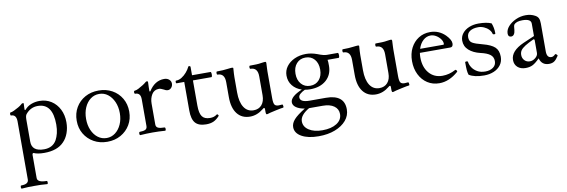

<svg xmlns="http://www.w3.org/2000/svg" viewBox="-55 -915 4751 1609"><g transform="rotate(-10 2321.0 -111.0)"><path d="M27 273Q20 273 20 259.5Q20 246 27 246Q89 246 89 207V-287Q89 -346 45 -346Q38 -346 38 -359Q38 -372 45 -372Q54 -372 74.5 -381.5Q95 -391 114.5 -402.5Q134 -414 141 -421Q150 -431 159 -431Q166 -431 166 -426Q165 -412 164.5 -399Q164 -386 164 -373L171 -371Q194 -399 227.5 -412Q261 -425 298 -425Q355 -425 398.5 -397Q442 -369 466.5 -320.5Q491 -272 491 -210Q491 -161 475.5 -118.5Q460 -76 432 -48Q376 11 264 11Q207 11 175 -4Q164 -4 164 12V207Q164 246 243 246Q249 246 249 259.5Q249 273 243 273Q209 270 188 269.5Q167 269 135 269Q104 269 82 269.5Q60 270 27 273ZM268 -19Q342 -19 375 -77Q388 -101 396 -133Q404 -165 404 -206Q404 -386 277 -386Q216 -386 175 -336Q164 -324 164 -289V-102Q164 -19 268 -19Z M802 11Q737 11 686.5 -17.5Q636 -46 607 -95Q578 -144 578 -207Q578 -270 607 -319.5Q636 -369 686.5 -397Q737 -425 802 -425Q866 -425 916.5 -397Q967 -369 996 -319.5Q1025 -270 1025 -207Q1025 -144 996 -95Q967 -46 916.5 -17.5Q866 11 802 11ZM802 -21Q842 -21 874.5 -45.5Q907 -70 926 -112.5Q945 -155 945 -208Q945 -262 926 -304.5Q907 -347 875 -371.5Q843 -396 802 -396Q760 -396 727.5 -371.5Q695 -347 676.5 -304.5Q658 -262 658 -208Q658 -155 676.5 -112.5Q695 -70 727.5 -45.5Q760 -21 802 -21Z M1082 4Q1078 4 1076.5 -3Q1075 -10 1076.5 -17Q1078 -24 1082 -24Q1114 -24 1130 -32Q1146 -40 1146 -62V-290Q1146 -345 1101 -345Q1093 -345 1093 -358Q1093 -371 1101 -371Q1113 -371 1133.5 -381.5Q1154 -392 1173.5 -404.5Q1193 -417 1200 -424Q1208 -431 1215 -431Q1223 -431 1223 -419Q1222 -400 1221.5 -381.5Q1221 -363 1221 -344L1228 -342Q1279 -425 1360 -425Q1386 -425 1402 -410.5Q1418 -396 1418 -376Q1418 -356 1405.5 -341.5Q1393 -327 1375 -327Q1367 -327 1358.5 -330Q1350 -333 1340 -339Q1317 -351 1303 -351Q1262 -351 1241.5 -317.5Q1221 -284 1221 -240V-62Q1221 -40 1239.5 -32Q1258 -24 1294 -24Q1298 -24 1299.5 -17Q1301 -10 1299.5 -3Q1298 4 1294 4Q1267 2 1241 1Q1215 0 1188 0Q1161 0 1134.5 1Q1108 2 1082 4Z M1643 11Q1579 11 1550.5 -21.5Q1522 -54 1522 -127V-371H1458Q1451 -371 1451 -382.5Q1451 -394 1458 -394Q1482 -394 1505 -408.5Q1528 -423 1547 -445Q1566 -467 1577 -490Q1578 -494 1582 -494.5Q1586 -495 1589 -494Q1596 -492 1596 -486V-415H1753Q1758 -415 1759.5 -404Q1761 -393 1759.5 -382Q1758 -371 1753 -371H1596V-157Q1596 -92 1616 -64Q1636 -36 1683 -36Q1700 -36 1714 -40Q1728 -44 1743 -55Q1747 -59 1753 -51Q1759 -43 1757 -41Q1732 -13 1706 -1Q1680 11 1643 11Z M2157 16Q2149 16 2149 -6V-28Q2149 -40 2143 -40Q2137 -40 2129 -32Q2076 11 2016 11Q1946 11 1907 -39Q1868 -89 1868 -181V-308Q1868 -383 1808 -383Q1801 -383 1801 -396.5Q1801 -410 1808 -410Q1837 -410 1857.5 -411.5Q1878 -413 1894 -415Q1909 -417 1921 -418Q1933 -419 1937 -419Q1947 -419 1947 -413Q1943 -361 1943 -337V-208Q1943 -126 1972 -81Q2001 -36 2054 -36Q2098 -36 2123.5 -65.5Q2149 -95 2149 -147V-308Q2149 -383 2088 -383Q2081 -383 2081 -396.5Q2081 -410 2088 -410Q2120 -410 2143.5 -411Q2167 -412 2182 -415Q2196 -417 2205 -418Q2214 -419 2218 -419Q2227 -419 2227 -407Q2226 -383 2225 -366Q2224 -349 2224 -337V-109Q2224 -68 2233 -54Q2242 -40 2268 -40Q2283 -40 2297 -42Q2301 -43 2303 -36.5Q2305 -30 2305 -23Q2305 -16 2301 -15Q2294 -14 2277.5 -11.5Q2261 -9 2232 -2Q2202 4 2188 8Q2174 12 2164 15Q2161 16 2157 16Z M2551 -127Q2528 -127 2506 -131Q2449 -104 2449 -76Q2449 -34 2530 -34H2667Q2824 -34 2824 91Q2824 144 2789 185Q2754 226 2693.5 249.5Q2633 273 2554 273Q2464 273 2409.5 242.5Q2355 212 2355 161Q2355 128 2382.5 97Q2410 66 2478 24Q2433 17 2406.5 -1.5Q2380 -20 2380 -46Q2380 -94 2481 -137Q2432 -153 2403.5 -189Q2375 -225 2375 -274Q2375 -317 2400 -351Q2425 -385 2468.5 -405Q2512 -425 2567 -425Q2612 -425 2661 -407Q2686 -397 2705 -392Q2724 -387 2739 -387H2831Q2836 -387 2837.5 -376.5Q2839 -366 2837.5 -355.5Q2836 -345 2831 -345H2737Q2739 -335 2739.5 -325Q2740 -315 2740 -294Q2740 -218 2688.5 -172.5Q2637 -127 2551 -127ZM2557 -156Q2605 -156 2633.5 -189Q2662 -222 2662 -276Q2662 -330 2633.5 -363Q2605 -396 2557 -396Q2510 -396 2481 -363Q2452 -330 2452 -276Q2452 -222 2481 -189Q2510 -156 2557 -156ZM2593 229Q2669 229 2715 199.5Q2761 170 2761 120Q2761 77 2726 52Q2691 27 2629 27H2514Q2435 73 2435 126Q2435 172 2478.5 200.5Q2522 229 2593 229Z M3228 16Q3220 16 3220 -6V-28Q3220 -40 3214 -40Q3208 -40 3200 -32Q3147 11 3087 11Q3017 11 2978 -39Q2939 -89 2939 -181V-308Q2939 -383 2879 -383Q2872 -383 2872 -396.5Q2872 -410 2879 -410Q2908 -410 2928.5 -411.5Q2949 -413 2965 -415Q2980 -417 2992 -418Q3004 -419 3008 -419Q3018 -419 3018 -413Q3014 -361 3014 -337V-208Q3014 -126 3043 -81Q3072 -36 3125 -36Q3169 -36 3194.5 -65.5Q3220 -95 3220 -147V-308Q3220 -383 3159 -383Q3152 -383 3152 -396.5Q3152 -410 3159 -410Q3191 -410 3214.5 -411Q3238 -412 3253 -415Q3267 -417 3276 -418Q3285 -419 3289 -419Q3298 -419 3298 -407Q3297 -383 3296 -366Q3295 -349 3295 -337V-109Q3295 -68 3304 -54Q3313 -40 3339 -40Q3354 -40 3368 -42Q3372 -43 3374 -36.5Q3376 -30 3376 -23Q3376 -16 3372 -15Q3365 -14 3348.5 -11.5Q3332 -9 3303 -2Q3273 4 3259 8Q3245 12 3235 15Q3232 16 3228 16Z M3627 11Q3570 11 3526 -17.5Q3482 -46 3457 -96.5Q3432 -147 3432 -211Q3432 -274 3456.5 -322Q3481 -370 3524 -397.5Q3567 -425 3623 -425Q3697 -425 3751 -372Q3792 -330 3792 -299Q3792 -268 3768 -268H3509Q3506 -249 3506 -230Q3506 -147 3549 -96.5Q3592 -46 3663 -46Q3721 -46 3774 -75Q3780 -79 3786.5 -70.5Q3793 -62 3788 -57Q3711 11 3627 11ZM3622 -396Q3586 -396 3558 -370Q3530 -344 3517 -301H3715Q3720 -301 3720 -309Q3720 -329 3705 -349.5Q3690 -370 3667.5 -383Q3645 -396 3622 -396Z M4008 12Q3924 12 3879 -17Q3873 -34 3871 -57Q3869 -80 3869 -123Q3869 -130 3881 -130Q3892 -130 3893 -123Q3896 -99 3911.5 -75Q3927 -51 3955 -35Q3983 -19 4023 -19Q4063 -19 4089.5 -38Q4116 -57 4116 -91Q4116 -127 4089.5 -147Q4063 -167 4009 -179Q3949 -193 3912.5 -225.5Q3876 -258 3876 -307Q3876 -341 3897 -368Q3918 -395 3954 -410Q3990 -425 4035 -425Q4103 -425 4144 -407Q4160 -368 4160 -320Q4160 -313 4150 -313Q4139 -313 4137 -320Q4133 -339 4116.5 -356.5Q4100 -374 4076 -384.5Q4052 -395 4027 -395Q3983 -395 3956.5 -377.5Q3930 -360 3930 -326Q3930 -292 3954 -277.5Q3978 -263 4041 -247Q4110 -229 4140.5 -201Q4171 -173 4171 -119Q4171 -78 4149 -48.5Q4127 -19 4090 -3.5Q4053 12 4008 12Z M4361 11Q4318 11 4292.5 -12Q4267 -35 4267 -73Q4267 -150 4380 -200L4475 -241V-347Q4475 -388 4402 -388Q4349 -388 4330 -364Q4324 -355 4322 -318Q4320 -296 4311 -283Q4302 -270 4287 -270Q4261 -270 4261 -299Q4261 -331 4286 -359.5Q4311 -388 4351.5 -406.5Q4392 -425 4437 -425Q4481 -425 4515 -406Q4534 -396 4542 -380Q4550 -364 4550 -334V-97Q4550 -42 4589 -42Q4606 -42 4622 -59Q4627 -63 4635.5 -55.5Q4644 -48 4641 -43Q4622 -13 4604.5 -1Q4587 11 4560 11Q4498 11 4481 -50Q4447 -15 4421.5 -2Q4396 11 4361 11ZM4405 -38Q4431 -38 4453 -56.5Q4475 -75 4475 -97V-210L4467 -215Q4419 -193 4391.5 -175.5Q4364 -158 4353 -141.5Q4342 -125 4342 -103Q4342 -75 4360 -56.5Q4378 -38 4405 -38Z"/></g></svg>

Font: Junicode SmExp
Style: Regular
Weight: 400
Width: 6
Designer: Peter S. Baker
Version: Version 2.205; ttfautohint (v1.8.4)